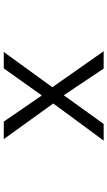

<svg xmlns="http://www.w3.org/2000/svg" viewBox="209 -790 581 1040"><g transform="rotate(-90 500.0 -270.5)"><path d="M348 0H258L459 -273L266 -541H361L501 -337H504L649 -541H738L547 -278L742 0H648L505 -214H502Z"/></g></svg>

Font: IBM Plex Sans JP
Style: Regular
Weight: 400
Designer: Mike Abbink; Paul van der Laan; Pieter van Rosmalen; Wujin Sim; Yejin Wi; Jinhee Kim; Boomi Park; Yona Kim; Kichan Ma
Foundry: Sandoll Inc.
Version: Version 1.001